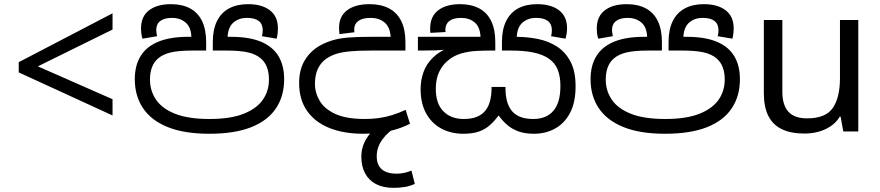

<svg xmlns="http://www.w3.org/2000/svg" viewBox="-20 -632 4231 923"><path d="M70 -284V-333L521 -568V-490L162 -313L521 -155V-77Z M986 11Q866 11 786.5 -21Q707 -53 667.5 -112Q628 -171 628 -251Q628 -317 656 -362.5Q684 -408 741 -431.5Q798 -455 884 -455H907L900 -452Q899 -501 872.5 -523.5Q846 -546 807 -546Q770 -546 750.5 -531Q731 -516 731 -487Q731 -482 732.5 -472.5Q734 -463 735 -458L665 -446Q661 -458 659.5 -470.5Q658 -483 658 -496Q658 -553 696.5 -582.5Q735 -612 802 -612Q856 -612 894 -591.5Q932 -571 951.5 -530.5Q971 -490 971 -430V-389H906Q839 -389 801 -380Q763 -371 740 -351Q721 -335 711 -309.5Q701 -284 701 -249Q701 -196 730 -153Q759 -110 822 -85Q885 -60 987 -60Q1088 -60 1151 -85Q1214 -110 1243.5 -152.5Q1273 -195 1273 -249Q1273 -284 1263 -309.5Q1253 -335 1234 -351Q1211 -371 1173 -380Q1135 -389 1067 -389H1003V-430Q1003 -490 1023 -530.5Q1043 -571 1081 -591.5Q1119 -612 1173 -612Q1239 -612 1277.5 -582.5Q1316 -553 1316 -496Q1316 -483 1314.5 -470.5Q1313 -458 1310 -446L1239 -458Q1241 -463 1242 -472.5Q1243 -482 1243 -487Q1243 -516 1224 -531Q1205 -546 1167 -546Q1128 -546 1102 -523.5Q1076 -501 1074 -452L1070 -455H1090Q1178 -455 1234.5 -431.5Q1291 -408 1318.5 -362.5Q1346 -317 1346 -251Q1346 -170 1306.5 -111Q1267 -52 1187.5 -20.5Q1108 11 986 11Z M1726 11Q1633 11 1564 -16.5Q1495 -44 1456.5 -98.5Q1418 -153 1418 -233Q1418 -299 1446.5 -344.5Q1475 -390 1522 -415Q1550 -430 1581 -439Q1612 -448 1654.5 -451.5Q1697 -455 1758 -455H1858Q1855 -502 1828.5 -524Q1802 -546 1762 -546Q1723 -546 1703 -531.5Q1683 -517 1683 -492Q1683 -488 1683 -484Q1683 -480 1684 -477L1612 -468Q1611 -476 1610.5 -483.5Q1610 -491 1610 -499Q1610 -554 1649 -583Q1688 -612 1757 -612Q1812 -612 1850.5 -591.5Q1889 -571 1909 -530.5Q1929 -490 1929 -430V-389H1766Q1700 -389 1660.5 -385Q1621 -381 1596.5 -373Q1572 -365 1552 -352Q1524 -334 1509 -303Q1494 -272 1494 -229Q1494 -186 1517 -147Q1540 -108 1592.5 -84Q1645 -60 1734 -60Q1769 -60 1801.5 -64.5Q1834 -69 1866 -79Q1898 -89 1930 -104L1951 -37Q1913 -18 1874.5 -7.5Q1836 3 1798.5 7Q1761 11 1726 11ZM1872 271Q1822 271 1787.5 253Q1753 235 1735 201Q1717 167 1717 121Q1717 84 1732 52Q1747 20 1775.5 -7.5Q1804 -35 1842 -56L1877 -69L1895 -28Q1846 0 1818.5 38Q1791 76 1791 119Q1791 161 1815.5 182Q1840 203 1887 203Q1905 203 1923.5 199Q1942 195 1958 188L1974 252Q1950 263 1925 267Q1900 271 1872 271Z M2547 11Q2502 11 2470.5 -1Q2439 -13 2416.5 -33Q2394 -53 2377 -77Q2357 -50 2334.5 -30Q2312 -10 2282 0.5Q2252 11 2207 11Q2148 11 2101.5 -14Q2055 -39 2028.5 -87Q2002 -135 2002 -204Q2002 -246 2015.5 -284.5Q2029 -323 2060.5 -354.5Q2092 -386 2144 -406L2146 -397Q2112 -391 2075 -390Q2038 -389 2009 -389H1989V-455H2290Q2288 -502 2262 -524Q2236 -546 2197 -546Q2159 -546 2140 -531Q2121 -516 2121 -489Q2121 -487 2121 -484Q2121 -481 2122 -478L2049 -474Q2048 -479 2048 -485.5Q2048 -492 2048 -496Q2048 -553 2086.5 -582.5Q2125 -612 2192 -612Q2246 -612 2284 -591.5Q2322 -571 2341.5 -530.5Q2361 -490 2361 -430V-389H2341Q2306 -389 2269 -387Q2232 -385 2197 -375Q2162 -365 2132 -340Q2106 -318 2090.5 -285Q2075 -252 2075 -204Q2075 -134 2111.5 -97Q2148 -60 2209 -60Q2247 -60 2272.5 -70.5Q2298 -81 2313.5 -100.5Q2329 -120 2336 -147.5Q2343 -175 2343 -208V-214H2410V-208Q2410 -176 2416.5 -149Q2423 -122 2438 -102Q2453 -82 2479 -71Q2505 -60 2544 -60Q2606 -60 2640 -99Q2674 -138 2674 -218Q2674 -264 2661.5 -296Q2649 -328 2620 -349Q2590 -370 2545 -379.5Q2500 -389 2434 -389H2393V-430Q2393 -490 2413 -530.5Q2433 -571 2470.5 -591.5Q2508 -612 2562 -612Q2629 -612 2667.5 -582.5Q2706 -553 2706 -496Q2706 -483 2704 -470.5Q2702 -458 2699 -446L2629 -458Q2631 -463 2632 -472.5Q2633 -482 2633 -487Q2633 -516 2614 -531Q2595 -546 2557 -546Q2518 -546 2492 -523.5Q2466 -501 2464 -452L2445 -455H2460Q2515 -455 2566.5 -444.5Q2618 -434 2658.5 -407.5Q2699 -381 2723 -335Q2747 -289 2747 -217Q2747 -140 2720.5 -89.5Q2694 -39 2648.5 -14Q2603 11 2547 11Z M3177 11Q3057 11 2977.5 -21Q2898 -53 2858.5 -112Q2819 -171 2819 -251Q2819 -317 2847 -362.5Q2875 -408 2932 -431.5Q2989 -455 3075 -455H3098L3091 -452Q3090 -501 3063.5 -523.5Q3037 -546 2998 -546Q2961 -546 2941.5 -531Q2922 -516 2922 -487Q2922 -482 2923.5 -472.5Q2925 -463 2926 -458L2856 -446Q2852 -458 2850.5 -470.5Q2849 -483 2849 -496Q2849 -553 2887.5 -582.5Q2926 -612 2993 -612Q3047 -612 3085 -591.5Q3123 -571 3142.5 -530.5Q3162 -490 3162 -430V-389H3097Q3030 -389 2992 -380Q2954 -371 2931 -351Q2912 -335 2902 -309.5Q2892 -284 2892 -249Q2892 -196 2921 -153Q2950 -110 3013 -85Q3076 -60 3178 -60Q3279 -60 3342 -85Q3405 -110 3434.5 -152.5Q3464 -195 3464 -249Q3464 -284 3454 -309.5Q3444 -335 3425 -351Q3402 -371 3364 -380Q3326 -389 3258 -389H3194V-430Q3194 -490 3214 -530.5Q3234 -571 3272 -591.5Q3310 -612 3364 -612Q3430 -612 3468.5 -582.5Q3507 -553 3507 -496Q3507 -483 3505.5 -470.5Q3504 -458 3501 -446L3430 -458Q3432 -463 3433 -472.5Q3434 -482 3434 -487Q3434 -516 3415 -531Q3396 -546 3358 -546Q3319 -546 3293 -523.5Q3267 -501 3265 -452L3261 -455H3281Q3369 -455 3425.5 -431.5Q3482 -408 3509.5 -362.5Q3537 -317 3537 -251Q3537 -170 3497.5 -111Q3458 -52 3378.5 -20.5Q3299 11 3177 11Z M4106 -536V0H4034L4021 -71H4017Q4000 -43 3973 -25Q3946 -7 3914 1.5Q3882 10 3847 10Q3783 10 3739.5 -10.5Q3696 -31 3674 -74Q3652 -117 3652 -185V-536H3741V-191Q3741 -127 3770 -95Q3799 -63 3860 -63Q3949 -63 3983.5 -113Q4018 -163 4018 -257V-536Z"/></svg>

Font: hexlsinhala05
Style: Book
Weight: 400
Designer: Jelle Bosma - Monotype Design Team
Foundry: Monotype Imaging Inc.
Version: Version 2.003